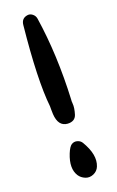

<svg xmlns="http://www.w3.org/2000/svg" viewBox="-142 -638 483 790"><g transform="rotate(-20 100.0 -243.5)"><path d="M62.5 -567.9Q65.4 -595.7 91.8 -599.6Q103.5 -601.6 114 -593.3Q124.5 -585 126.5 -571.8Q151.9 -404.3 142.6 -211.9Q141.6 -205.6 142.6 -194.8Q144.5 -175.8 135.7 -147.5Q127 -121.6 95.2 -123.5Q55.2 -126.5 51.8 -181.2Q51.3 -189.5 51.3 -200.7V-215.8Q38.6 -333.5 62.5 -567.9ZM61 -5.4Q71.8 -32.2 83 -39.1Q94.2 -45.9 107.2 -42.5Q120.1 -39.1 127 -28.3Q166.5 37.6 147.9 83.5Q140.6 101.6 122.3 109.4Q104 117.2 86.9 110.1Q69.8 103 60.5 88.9Q37.6 53.2 61 -5.4Z"/></g></svg>

Font: Chilanka
Style: Regular
Weight: 400
Designer: Santhosh Thottingal <santhosh.thottingal@gmail.com>
Foundry: Swathanthra Malayalam Computing(SMC)
Version: Version 1.3; 20181103